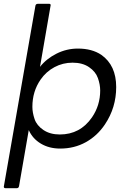

<svg xmlns="http://www.w3.org/2000/svg" viewBox="-28 -770 671 1008"><path d="M60 218H1Q-8 218 -8 210L158 -740Q160 -750 171 -750H230Q238 -750 238 -743L182 -419Q216 -462 269 -488.5Q322 -515 381 -515Q455 -515 504 -482Q582 -427 582 -313Q582 -205 523 -117Q483 -57 422.5 -23.5Q362 10 288 10Q230 10 186.5 -16Q143 -42 123 -87L72 207Q70 218 60 218ZM286 -64Q393 -64 455 -154Q498 -217 498 -295Q498 -326 486 -360Q474 -394 439.5 -417.5Q405 -441 353 -441Q302 -441 258 -417.5Q214 -394 185 -352Q142 -290 142 -209Q142 -179 153.5 -145Q165 -111 200 -87.5Q235 -64 286 -64Z"/></svg>

Font: YamahaIndonesia935. App
Style: Italic
Weight: 400
Italic angle: -10°
Designer: Dalton Maag Ltd
Foundry: Dalton Maag Ltd
Version: Version 1.002; January 01, 2024; Regular/Italic